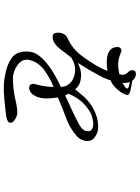

<svg xmlns="http://www.w3.org/2000/svg" viewBox="122 -861 756 1040"><g transform="rotate(90 500.0 -341.0)"><path d="M653 -391Q622 -374 588 -358Q554 -342 522 -328Q515 -325 509 -321.5Q503 -318 496 -316Q492 -326 488 -334Q496 -356 511 -379Q526 -402 542 -417Q559 -433 579.5 -446.5Q600 -460 626 -465Q652 -471 668 -466Q684 -461 688 -453Q693 -444 688.5 -426Q684 -408 653 -391ZM429 -641Q429 -653 424 -666Q426 -665 429 -665Q432 -665 435 -664Q454 -661 459 -655Q461 -653 457 -646.5Q453 -640 442 -634Q439 -632 436 -630.5Q433 -629 429 -627Q430 -635 429 -641ZM721 -478Q695 -497 656.5 -494.5Q618 -492 584 -476Q550 -460 526 -439Q502 -418 477 -386Q473 -383 470 -378.5Q467 -374 464 -370Q443 -396 411 -400Q376 -407 343 -394Q338 -392 332 -389.5Q326 -387 320 -385Q323 -389 325.5 -392.5Q328 -396 330 -400Q349 -429 361.5 -451Q374 -473 391 -505Q406 -531 415 -562Q424 -565 433 -571Q450 -582 465.5 -600Q481 -618 486 -629Q492 -641 494.5 -648.5Q497 -656 490 -661Q484 -666 472 -669Q460 -672 453 -673Q448 -674 437 -676Q426 -678 416 -680Q410 -689 402 -693Q390 -700 379.5 -699Q369 -698 364 -694Q360 -688 360.5 -677.5Q361 -667 370 -658Q378 -650 382.5 -640.5Q387 -631 383 -610Q379 -609 375.5 -608.5Q372 -608 368 -607Q345 -602 325 -603Q305 -604 289 -609Q272 -615 259.5 -619.5Q247 -624 238 -612Q232 -603 236.5 -584.5Q241 -566 257 -555Q274 -545 295.5 -542.5Q317 -540 340 -542Q346 -543 352 -543.5Q358 -544 364 -545Q359 -531 351.5 -515.5Q344 -500 333 -481Q310 -443 284 -408Q258 -373 229 -353Q215 -343 202 -336.5Q189 -330 178 -324Q168 -317 162.5 -305Q157 -293 157 -280Q157 -266 160.5 -257.5Q164 -249 181 -248Q217 -248 254 -300Q263 -313 272.5 -324.5Q282 -336 292 -349Q302 -355 310 -359Q341 -374 374 -369Q390 -367 408 -358.5Q426 -350 438 -333Q445 -324 447.5 -314.5Q450 -305 451 -293Q437 -286 423 -279Q409 -272 396 -265Q369 -250 344.5 -233Q320 -216 302 -198Q283 -179 271.5 -159Q260 -139 259 -111Q258 -82 267.5 -59Q277 -36 302 -21Q330 -4 366 5Q402 14 436 16Q470 18 512 14Q554 10 580 7Q606 4 617.5 1.5Q629 -1 634 -4Q645 -9 645 -20Q645 -31 633 -40Q620 -50 607 -54Q594 -58 572 -56Q561 -55 543 -51.5Q525 -48 505 -43Q484 -39 463 -36.5Q442 -34 411 -33Q382 -32 354.5 -45Q327 -58 313 -77Q299 -98 305 -123Q311 -148 324 -166Q340 -189 360.5 -203.5Q381 -218 404 -231Q414 -237 426 -242.5Q438 -248 451 -253Q451 -252 451 -250Q451 -248 451 -247Q450 -221 445.5 -195.5Q441 -170 436 -155Q432 -140 437.5 -130Q443 -120 459 -121Q487 -126 500 -154Q508 -168 511.5 -190Q515 -212 512 -241Q511 -250 510 -259Q509 -268 508 -276Q516 -280 524 -283.5Q532 -287 540 -290Q568 -302 601 -314Q634 -326 656 -337Q678 -349 698.5 -363.5Q719 -378 730 -393Q737 -403 741.5 -418Q746 -433 742.5 -449Q739 -465 721 -478Z"/></g></svg>

Font: Hannari
Style: Regular
Weight: 400
Version: Version 1.12